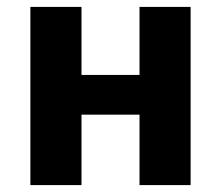

<svg xmlns="http://www.w3.org/2000/svg" viewBox="-20 -536 640 556"><path d="M68 -516H216V-319H384V-516H532V0H384V-204H216V0H68Z"/></svg>

Font: Lilex Nerd Font
Style: Bold
Weight: 700
Designer: Mike Abbink, Paul van der Laan, Pieter van Rosmalen, Mikhael Khrustik
Foundry: Mikhael Khrustik
Version: Version 2.400; ttfautohint (v1.8.4.7-5d5b);Nerd Fonts 3.3.0